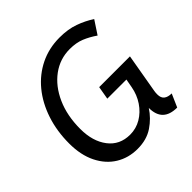

<svg xmlns="http://www.w3.org/2000/svg" viewBox="-187 -868 1037 1037"><g transform="rotate(-45 331.0 -350.0)"><path d="M410 -629Q335 -629 275 -585Q215 -541 180 -463Q145 -385 145 -283Q145 -189 190 -130Q235 -71 314 -71Q360 -71 399 -94Q438 -117 465 -157Q492 -197 501 -247L510 -296H364L377 -371H612L573 -146Q572 -141 571.5 -134.5Q571 -128 571 -121Q571 -94 586.5 -82Q602 -70 630 -70L597 5Q487 5 487 -102Q456 -54 407 -21Q358 12 288 12Q219 12 164.5 -21.5Q110 -55 78.5 -118.5Q47 -182 47 -270Q47 -365 74 -446Q101 -527 150 -586.5Q199 -646 266.5 -679Q334 -712 415 -712Q479 -712 528 -694.5Q577 -677 618 -650L568 -574Q532 -599 495.5 -614Q459 -629 410 -629Z"/></g></svg>

Font: ABeeZee
Style: Italic
Weight: 400
Italic angle: -10°
Designer: Anja Meiners
Foundry: Anja Meiners
Version: Version 1.003; ttfautohint (v1.8.3)